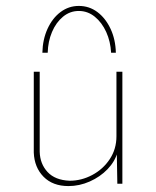

<svg xmlns="http://www.w3.org/2000/svg" viewBox="-20 -620 527 648"><path d="M211 8Q158 8 127 -23.5Q96 -55 94 -105V-378H114V-108Q115 -67 140.5 -39.5Q166 -12 215 -10Q255 -10 291.5 -29.5Q328 -49 350.5 -83Q373 -117 373 -160V-378H393V0H376L374 -116L377 -107Q368 -75 343 -49Q318 -23 283 -7.5Q248 8 211 8ZM246 -600Q281 -600 308.5 -579.5Q336 -559 353 -523Q370 -487 371 -442H355Q353 -480 338.5 -512Q324 -544 300 -563.5Q276 -583 246 -583Q216 -583 192.5 -563.5Q169 -544 155.5 -512Q142 -480 141 -442H123Q124 -487 140.5 -523Q157 -559 184.5 -579.5Q212 -600 246 -600Z"/></svg>

Font: Josefin Sans Thin Thin
Style: Regular
Weight: 250
Version: Version 2.001